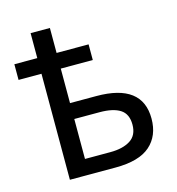

<svg xmlns="http://www.w3.org/2000/svg" viewBox="-99 -732 755 817"><g transform="rotate(-15 279.0 -323.0)"><path d="M194 -646V-536H335V-467H194V-315H310Q512 -315 512 -162Q512 -86 463 -43Q414 0 310 0H109V-467H8V-536H109V-646ZM305 -245H194V-69H306Q361 -69 394 -90Q427 -111 427 -158Q427 -205 396 -225Q365 -245 305 -245Z"/></g></svg>

Font: Noto Sans SemiCondensed
Style: Regular
Weight: 400
Width: 4
Designer: Monotype Design Team
Foundry: Monotype Imaging Inc.
Version: Version 2.013; ttfautohint (v1.8.4.7-5d5b)